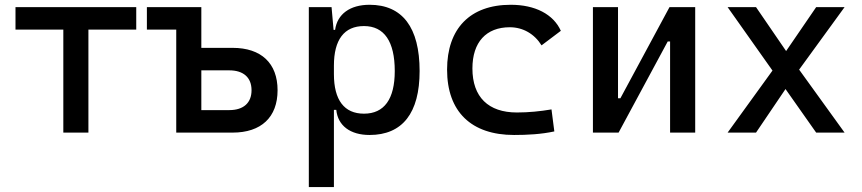

<svg xmlns="http://www.w3.org/2000/svg" viewBox="-20 -547 3556 792"><path d="M241.2 0H344.7V-424.8H542V-517.6H43.9V-424.8H241.2Z M707 0H939.5C1057.6 0 1125 -63.5 1125 -174.8C1125 -286.1 1057.6 -349.6 939.5 -349.6H810.5V-517.6H585.9V-424.8H707ZM810.5 -92.8V-256.8H925.8C984.4 -256.8 1017.6 -227.1 1017.6 -174.8C1017.6 -122.6 984.4 -92.8 925.8 -92.8Z M1253.9 224.6H1357.4V-93.8H1367.2C1373.5 -28.8 1424.8 9.8 1504.4 9.8C1640.1 9.8 1710.9 -80.6 1710.9 -253.9C1710.9 -433.6 1640.1 -527.3 1504.4 -527.3C1423.8 -527.3 1371.1 -488.8 1362.3 -423.8H1356L1347.7 -517.6H1253.9ZM1357.4 -241.2V-276.4C1357.4 -383.3 1399.9 -439.5 1481.4 -439.5C1564.9 -439.5 1608.4 -376 1608.4 -253.9C1608.4 -138.2 1564.9 -78.1 1481.4 -78.1C1399.9 -78.1 1357.4 -134.3 1357.4 -241.2Z M2100.6 9.8C2154.8 9.8 2212.9 6.8 2266.6 -4.9L2254.9 -95.7C2209 -87.9 2160.6 -83 2112.3 -83C1994.6 -83 1928.7 -146.5 1928.7 -264.6C1928.7 -373 1985.4 -434.6 2083 -434.6C2137.2 -434.6 2184.6 -407.2 2213.9 -359.9L2293.5 -419.9C2262.7 -488.3 2187.5 -527.3 2086.9 -527.3C1918.5 -527.3 1824.2 -428.7 1824.2 -259.8C1824.2 -85.9 1924.3 9.8 2100.6 9.8Z M2425.8 0H2531.7L2734.4 -376H2744.1V0H2847.7V-517.6H2741.7L2539.1 -141.6H2529.3V-517.6H2425.8Z M2981.4 0H3098.6L3220.2 -179.7L3346.7 0H3463.9L3276.4 -259.8L3463.9 -517.6H3346.7L3222.7 -336.4L3098.6 -517.6H2981.4L3166.5 -255.9Z"/></svg>

Font: Cascadia Code PL
Style: Regular
Weight: 400
Monospace: yes
Designer: Aaron Bell
Foundry: Saja Typeworks
Version: Version 2404.023